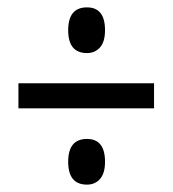

<svg xmlns="http://www.w3.org/2000/svg" viewBox="-20 -679 469 521"><path d="M216 -535Q165 -535 165 -597Q165 -659 216 -659Q265 -659 265 -597Q265 -566 251.5 -550.5Q238 -535 216 -535ZM30 -385V-453H398V-385ZM216 -178Q165 -178 165 -240Q165 -302 216 -302Q265 -302 265 -240Q265 -209 251.5 -193.5Q238 -178 216 -178Z"/></svg>

Font: Noto Sans Telugu UI ExtraCondensed
Style: Regular
Weight: 400
Width: 2
Designer: Jelle Bosma - Monotype Design Team
Foundry: Monotype Imaging Inc.
Version: Version 2.005